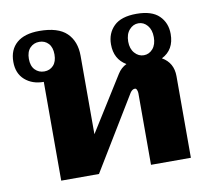

<svg xmlns="http://www.w3.org/2000/svg" viewBox="-67 -640 789 716"><g transform="rotate(-10 327.5 -282.0)"><path d="M600 -309V0H449V-271Q449 -277 446.5 -283.5Q444 -290 439 -290Q429 -290 421 -278L252 0H109V-374Q66 -374 38 -398.5Q10 -423 10 -467Q10 -513 39.5 -538.5Q69 -564 125 -564Q196 -564 228.5 -532.5Q261 -501 261 -446V-149L390 -355Q403 -376 424 -386Q380 -412 380 -468Q380 -510 407.5 -537Q435 -564 493 -564Q551 -564 578.5 -537Q606 -510 606 -468Q606 -408 558 -384Q600 -360 600 -309ZM445 -467Q445 -440 459.5 -423.5Q474 -407 494 -407Q514 -407 528 -423Q542 -439 542 -467Q542 -495 528 -511.5Q514 -528 494 -528Q474 -528 459.5 -511.5Q445 -495 445 -467ZM166 -468Q166 -495 152.5 -509.5Q139 -524 118 -524Q97 -524 83 -509.5Q69 -495 69 -468Q69 -441 83 -426.5Q97 -412 118 -412Q139 -412 152.5 -426.5Q166 -441 166 -468Z"/></g></svg>

Font: Trirong
Style: Bold
Weight: 700
Designer: Katatrad Team
Foundry: CadsonDemak
Version: Version 1.001